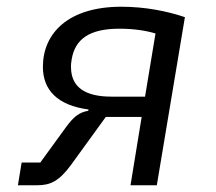

<svg xmlns="http://www.w3.org/2000/svg" viewBox="-20 -548 640 568"><path d="M33 0H90.9C128.9 0 154.8 -12.1 190 -60L293 -202.1H399.1L366.1 0H443.9L527 -497.2C475.1 -514.9 409.1 -528.1 339.1 -528.1C182.2 -528.1 106.9 -449.9 106.9 -350.1C106.9 -282 149.9 -236.2 241.8 -224.1L241.1 -220.2C214.8 -215.9 198.2 -203.1 176.1 -172.9L99.1 -67.1H44ZM190 -350.1C190 -355.8 190 -361.2 192.1 -372.9C202.1 -431.1 242.9 -463.1 333.1 -463.1C377.1 -463.1 414.1 -457 440 -448.9L409.1 -262.1H310C233 -262.1 190 -289.1 190 -350.1Z"/></svg>

Font: Margiela Mono Italic Italic
Style: Regular
Weight: 400
Designer: Mike Abbink, Paul van der Laan, Pieter van Rosmalen
Foundry: Bold Monday
Version: Version 2.003 2021